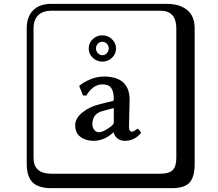

<svg xmlns="http://www.w3.org/2000/svg" viewBox="-20 -774 1140 1006"><path d="M517.1 -555.2Q502.9 -555.2 492.9 -545.2Q482.9 -535.2 482.9 -520Q482.9 -505.9 492.9 -495.4Q502.9 -484.9 516.8 -484.9Q530.8 -484.9 540.3 -495.8Q549.8 -506.8 549.8 -520Q549.8 -534.2 540 -544.7Q530.3 -555.2 517.1 -555.2ZM516.1 -451.2Q487.3 -451.2 466.1 -471.2Q444.8 -491.2 444.8 -520Q444.8 -548.8 465.8 -568.8Q486.8 -588.9 515.9 -588.9Q544.9 -588.9 566.4 -568.8Q587.9 -548.8 587.9 -520Q587.9 -491.2 566.9 -471.2Q545.9 -451.2 516.1 -451.2ZM576.2 -208 516.1 -191.9Q464.4 -177.7 463.9 -124Q463.9 -106.9 473.4 -94Q482.9 -81.1 499 -81.1Q522 -81.1 563 -112.8Q576.2 -124 576.2 -132.8ZM655.8 -106.9Q655.8 -84 673.8 -84Q678.7 -84 701.2 -100.1L703.1 -98.1Q710.9 -94.2 719.2 -78.1Q685.1 -36.1 634.8 -36.1Q610.8 -36.1 595.5 -48.6Q580.1 -61 575.2 -80.1H574.2Q525.4 -36.1 470.2 -36.1Q428.2 -36.1 401.1 -57.1Q374 -78.1 374 -117.2Q374 -154.3 412.1 -185.1Q450.2 -215.8 505.9 -229L571.8 -245.1Q575.7 -245.1 576.2 -253.9Q576.2 -295.9 562 -314Q547.9 -332 517.1 -332Q467.3 -332 432.1 -272.9L415 -273.9L395 -323.2L397.9 -326.2Q416 -342.3 451.9 -357.7Q487.8 -373 523.9 -373Q658.7 -373 659.2 -251Q659.2 -249 657.5 -184.6Q655.8 -120.1 655.8 -106.9ZM249 -717.8Q204.1 -717.8 179.9 -693.8Q155.8 -669.9 155.8 -625V53.2Q155.8 136.2 249 136.2H820.8Q865.7 136.2 884.8 117.2Q903.8 98.1 903.8 53.2V-625Q903.8 -717.8 820.8 -717.8ZM1000 84Q1000 152.8 973.4 182.4Q946.8 211.9 880.9 211.9H249Q181.2 211.9 150.6 181.4Q120.1 150.9 120.1 84V-625Q120.1 -687 154.1 -720.5Q188 -753.9 249 -753.9H851.1Q920.9 -753.9 960.4 -721.9Q1000 -689.9 1000 -625Z"/></svg>

Font: Linux Biolinum Keyboard O
Style: Regular
Weight: 700
Designer: Philipp H. Poll
Foundry: Philipp H. Poll
Version: Version 0.6.1